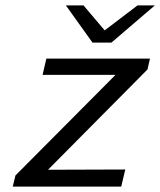

<svg xmlns="http://www.w3.org/2000/svg" viewBox="-20 -688 591 708"><path d="M223 -668H288L366 -576L487 -668H551L391 -531H321ZM27 0 37 -41 406 -412H137L151 -472H533L524 -432L157 -62Q204 -62 299.5 -62.5Q395 -63 442 -63L427 0Z"/></svg>

Font: Coval
Style: Book Italic
Weight: 350
Foundry: Context Ltd
Version: Version 001.000